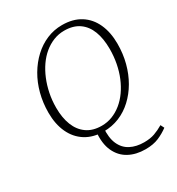

<svg xmlns="http://www.w3.org/2000/svg" viewBox="-215 -822 1100 1195"><g transform="rotate(-30 335.0 -224.0)"><path d="M479 241Q411 241 360.5 213.5Q310 186 284.5 130.5Q259 75 267 -8H319Q313 64 333.5 110Q354 156 395.5 177.5Q437 199 493 199Q537 199 569 187.5Q601 176 633 157L646 183Q614 207 574.5 224Q535 241 479 241ZM309 15Q233 15 179 -19Q125 -53 96.5 -114.5Q68 -176 68 -258Q68 -329 85 -393.5Q102 -458 133.5 -511.5Q165 -565 208 -605Q251 -645 303 -667Q355 -689 413 -689Q491 -689 545 -655Q599 -621 627 -559.5Q655 -498 655 -416Q655 -344 638 -279.5Q621 -215 590 -161.5Q559 -108 516 -68Q473 -28 420.5 -6.5Q368 15 309 15ZM316 -22Q356 -22 392 -36Q428 -50 459.5 -75.5Q491 -101 516.5 -137Q542 -173 560 -216.5Q578 -260 587.5 -309.5Q597 -359 597 -412Q597 -486 576.5 -539.5Q556 -593 514 -622.5Q472 -652 407 -652Q367 -652 330.5 -637.5Q294 -623 262.5 -597Q231 -571 206 -535Q181 -499 163 -455.5Q145 -412 135 -363Q125 -314 125 -261Q125 -189 146 -135.5Q167 -82 209.5 -52Q252 -22 316 -22Z"/></g></svg>

Font: Source Serif 4 Light
Style: Italic
Weight: 300
Italic angle: -12°
Designer: Frank Grießhammer
Foundry: Adobe Systems Incorporated
Version: Version 4.004;hotconv 1.0.116;makeotfexe 2.5.65601